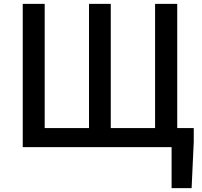

<svg xmlns="http://www.w3.org/2000/svg" viewBox="-20 -757 1041 988"><path d="M97 0H863V211H966L977 -27V-98H892V-737H778V-98H550V-737H438V-98H210V-737H97Z"/></svg>

Font: Source Han Sans JP Medium
Style: Regular
Weight: 500
Designer: Ryoko NISHIZUKA 西塚涼子 (kana, bopomofo & ideographs); Paul D. Hunt (Latin, Greek & Cyrillic); Sandoll Communications 산돌커뮤니
Foundry: Adobe
Version: Version 2.002;hotconv 1.0.116;makeotfexe 2.5.65601